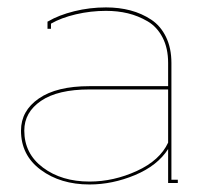

<svg xmlns="http://www.w3.org/2000/svg" viewBox="-20 -489 540 513"><path d="M106.9 -412.1V-431.2L108.9 -432.1Q137.2 -448.7 178.5 -459Q219.7 -469.2 263.2 -469.2Q298.3 -469.2 328.6 -461.2Q358.9 -453.1 384 -436.5Q409.2 -419.9 423.6 -390.1Q438 -360.4 438 -320.8V-8.8H455.1V0H429.2V-90.8Q400.9 -46.4 340.6 -21.2Q280.3 3.9 219.2 3.9Q141.6 3.9 88.9 -35.2Q36.1 -74.2 36.1 -140.1Q36.1 -192.9 83.7 -225.8Q131.3 -258.8 219.2 -258.8H429.2V-320.8Q429.2 -360.4 414.3 -388.9Q399.4 -417.5 374.3 -432.1Q349.1 -446.8 321.8 -453.4Q294.4 -460 263.2 -460Q222.2 -460 182.6 -450.7Q143.1 -441.4 116.2 -425.8V-412.1ZM429.2 -250H219.2Q134.3 -250 89.6 -219.5Q44.9 -189 44.9 -140.1Q44.9 -78.6 94.7 -41.3Q144.5 -3.9 219.2 -3.9Q283.7 -3.9 345.5 -32.2Q407.2 -60.5 429.2 -107.9Z"/></svg>

Font: Rawengulk
Style: Ultralight
Weight: 200
Version: Version 0.92